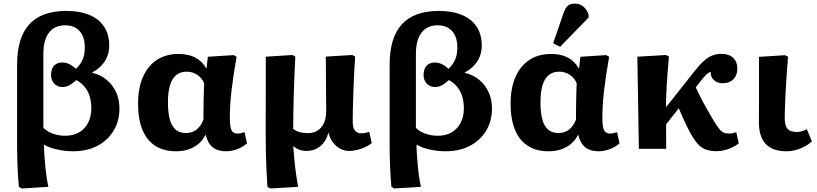

<svg xmlns="http://www.w3.org/2000/svg" viewBox="-20 -844 4634 1089"><path d="M103.5 225 87 216Q85 194.5 83 166Q81 137.5 79.7 105.2Q78.5 73 77.7 40.7Q77 8.5 77 -19.5V-477.5Q77 -630.5 146.3 -706.2Q215.5 -782 356 -782Q433.5 -782 488 -758.8Q542.5 -735.5 571 -691.8Q599.5 -648 599.5 -585Q599.5 -536 575.3 -497.5Q551 -459 503.5 -433V-431Q550.5 -420 585 -391.2Q619.5 -362.5 638.5 -321Q657.5 -279.5 657.5 -229Q657.5 -157.5 624.3 -102.5Q591 -47.5 532 -16.7Q473 14 396 14Q348.5 14 302.5 3.5Q256.5 -7 231.5 -23H229.5Q229.5 3 231.8 35.5Q234 68 237.3 101.7Q240.5 135.5 245 165.2Q249.5 195 254.5 215.5ZM350.5 -74Q395.5 -74 428.5 -93.3Q461.5 -112.5 479.7 -147.5Q498 -182.5 498 -229Q498 -286.5 477 -326.3Q456 -366 413.5 -390Q387 -367 370.3 -358.7Q353.5 -350.5 333.5 -350.5Q305.5 -350.5 287.5 -369.7Q269.5 -389 269.5 -419Q269.5 -452.5 286.3 -471Q303 -489.5 333.5 -489.5Q352.5 -489.5 371.5 -481Q390.5 -472.5 410.5 -453.5Q436.5 -477.5 448.8 -506.3Q461 -535 461 -574.5Q461 -634 431.8 -667.2Q402.5 -700.5 349.5 -700.5Q289.5 -700.5 257.8 -658.7Q226 -617 226 -538.5V-119Q247.5 -97.5 280 -85.8Q312.5 -74 350.5 -74Z M978.5 14Q908.5 14 860.5 -17Q812.5 -48 787.7 -108.2Q763 -168.5 763 -256.5Q763 -388 824.2 -463Q885.5 -538 992 -538Q1048 -538 1086.7 -518Q1125.5 -498 1149.5 -457H1151.5L1159 -522L1305.5 -531.5L1322 -522Q1312.5 -468.5 1305.3 -420.5Q1298 -372.5 1293 -329.5Q1288 -286.5 1285.8 -247.7Q1283.5 -209 1283.5 -173.5Q1283.5 -140.5 1287.8 -121.5Q1292 -102.5 1301.8 -94.5Q1311.5 -86.5 1328.5 -86.5Q1336.5 -86.5 1346.8 -88.8Q1357 -91 1367 -94.5L1381 -31Q1357.5 -10 1325.8 2Q1294 14 1261 14Q1215 14 1186.8 -8.5Q1158.5 -31 1147 -78.5H1145Q1130.5 -49 1106 -28.2Q1081.5 -7.5 1049.3 3.3Q1017 14 978.5 14ZM1034.5 -89.5Q1069 -89.5 1093.5 -108Q1118 -126.5 1134 -165Q1134 -191 1134.2 -218.8Q1134.5 -246.5 1135 -274.3Q1135.5 -302 1136.2 -326.8Q1137 -351.5 1138 -371.5Q1126 -401.5 1099 -419.5Q1072 -437.5 1038.5 -437.5Q1003.5 -437.5 979.8 -418.5Q956 -399.5 944.3 -361Q932.5 -322.5 932.5 -264.5Q932.5 -204 943.5 -165.3Q954.5 -126.5 977 -108Q999.5 -89.5 1034.5 -89.5Z M1513.5 225 1497 216Q1494 172 1491.7 127Q1489.5 82 1488.2 32.7Q1487 -16.5 1487 -71.5Q1487 -84 1487 -108.5Q1487 -133 1487 -166.8Q1487 -200.5 1487.2 -242Q1487.5 -283.5 1487.5 -329.5Q1487.5 -375.5 1487.5 -424.5Q1487.5 -473.5 1487.5 -522.5L1639 -532L1655 -523Q1652 -459.5 1649.5 -403.2Q1647 -347 1645.8 -297Q1644.5 -247 1643.8 -201.3Q1643 -155.5 1643 -113.5Q1656 -101.5 1677.3 -95.3Q1698.5 -89 1726 -89Q1774.5 -89 1802.3 -122Q1830 -155 1830 -213.5Q1830 -225.5 1830 -244.5Q1830 -263.5 1829.7 -288Q1829.5 -312.5 1829.2 -341.3Q1829 -370 1828.7 -400.5Q1828.5 -431 1828.5 -462.3Q1828.5 -493.5 1828 -523L1978.5 -532L1994.5 -523Q1992 -491 1990 -452.3Q1988 -413.5 1986.3 -372.5Q1984.5 -331.5 1983.3 -291.5Q1982 -251.5 1981.3 -215.8Q1980.5 -180 1980.5 -153Q1980.5 -131.5 1986 -117Q1991.5 -102.5 2002.5 -95.3Q2013.5 -88 2029 -88Q2041 -88 2051.3 -90Q2061.5 -92 2074.5 -96L2088.5 -32.5Q2064 -12.5 2028.3 -0.3Q1992.5 12 1958.5 12Q1932 12 1908 -1.3Q1884 -14.5 1867.3 -37.8Q1850.5 -61 1844 -90.5H1842.5Q1830 -42.5 1797 -15.3Q1764 12 1718 12Q1696 12 1677.8 5.3Q1659.5 -1.5 1645.5 -14.5H1643.5Q1646 24.5 1649.8 63.5Q1653.5 102.5 1658.8 140.3Q1664 178 1671 215.5Z M2216.5 225 2200 216Q2198 194.5 2196 166Q2194 137.5 2192.7 105.2Q2191.5 73 2190.7 40.7Q2190 8.5 2190 -19.5V-477.5Q2190 -630.5 2259.3 -706.2Q2328.5 -782 2469 -782Q2546.5 -782 2601 -758.8Q2655.5 -735.5 2684 -691.8Q2712.5 -648 2712.5 -585Q2712.5 -536 2688.3 -497.5Q2664 -459 2616.5 -433V-431Q2663.5 -420 2698 -391.2Q2732.5 -362.5 2751.5 -321Q2770.5 -279.5 2770.5 -229Q2770.5 -157.5 2737.3 -102.5Q2704 -47.5 2645 -16.7Q2586 14 2509 14Q2461.5 14 2415.5 3.5Q2369.5 -7 2344.5 -23H2342.5Q2342.5 3 2344.8 35.5Q2347 68 2350.3 101.7Q2353.5 135.5 2358 165.2Q2362.5 195 2367.5 215.5ZM2463.5 -74Q2508.5 -74 2541.5 -93.3Q2574.5 -112.5 2592.7 -147.5Q2611 -182.5 2611 -229Q2611 -286.5 2590 -326.3Q2569 -366 2526.5 -390Q2500 -367 2483.3 -358.7Q2466.5 -350.5 2446.5 -350.5Q2418.5 -350.5 2400.5 -369.7Q2382.5 -389 2382.5 -419Q2382.5 -452.5 2399.3 -471Q2416 -489.5 2446.5 -489.5Q2465.5 -489.5 2484.5 -481Q2503.5 -472.5 2523.5 -453.5Q2549.5 -477.5 2561.8 -506.3Q2574 -535 2574 -574.5Q2574 -634 2544.8 -667.2Q2515.5 -700.5 2462.5 -700.5Q2402.5 -700.5 2370.8 -658.7Q2339 -617 2339 -538.5V-119Q2360.5 -97.5 2393 -85.8Q2425.5 -74 2463.5 -74Z M3091.5 14Q3021.5 14 2973.5 -17Q2925.5 -48 2900.7 -108.2Q2876 -168.5 2876 -256.5Q2876 -388 2937.2 -463Q2998.5 -538 3105 -538Q3161 -538 3199.7 -518Q3238.5 -498 3262.5 -457H3264.5L3272 -522L3418.5 -531.5L3435 -522Q3425.5 -468.5 3418.3 -420.5Q3411 -372.5 3406 -329.5Q3401 -286.5 3398.8 -247.7Q3396.5 -209 3396.5 -173.5Q3396.5 -140.5 3400.8 -121.5Q3405 -102.5 3414.8 -94.5Q3424.5 -86.5 3441.5 -86.5Q3449.5 -86.5 3459.8 -88.8Q3470 -91 3480 -94.5L3494 -31Q3470.5 -10 3438.8 2Q3407 14 3374 14Q3328 14 3299.8 -8.5Q3271.5 -31 3260 -78.5H3258Q3243.5 -49 3219 -28.2Q3194.5 -7.5 3162.3 3.3Q3130 14 3091.5 14ZM3147.5 -89.5Q3182 -89.5 3206.5 -108Q3231 -126.5 3247 -165Q3247 -191 3247.2 -218.8Q3247.5 -246.5 3248 -274.3Q3248.5 -302 3249.2 -326.8Q3250 -351.5 3251 -371.5Q3239 -401.5 3212 -419.5Q3185 -437.5 3151.5 -437.5Q3116.5 -437.5 3092.8 -418.5Q3069 -399.5 3057.3 -361Q3045.5 -322.5 3045.5 -264.5Q3045.5 -204 3056.5 -165.3Q3067.5 -126.5 3090 -108Q3112.5 -89.5 3147.5 -89.5ZM3157 -578.5 3117.5 -599 3173.5 -761.5Q3184.5 -796 3199.3 -809.8Q3214 -823.5 3240.5 -823.5Q3267.5 -823.5 3287.3 -808Q3307 -792.5 3318.5 -761.5V-744.5Z M4045.5 13.5Q4008.5 13.5 3982.5 3.7Q3956.5 -6 3935.5 -30.3Q3914.5 -54.5 3891.5 -97Q3883 -113 3871.8 -136.3Q3860.5 -159.5 3849.3 -184.7Q3838 -210 3830 -230L3758 -138.5L3758.5 0H3603.5L3595 -522.5L3757.5 -532L3774 -523Q3770 -478 3767 -440Q3764 -402 3762 -368.2Q3760 -334.5 3758.8 -301.8Q3757.5 -269 3757 -235L3915 -435Q3946 -474.5 3970.5 -497Q3995 -519.5 4019.3 -529Q4043.5 -538.5 4072 -538.5Q4114.5 -538.5 4138.3 -516.3Q4162 -494 4162 -455Q4162 -417 4139.8 -394.5Q4117.5 -372 4079.5 -372Q4047.5 -372 4028.5 -390.2Q4009.5 -408.5 4011 -436Q4004.5 -435 3997.5 -430.5Q3990.5 -426 3982.8 -418Q3975 -410 3965 -397.5L3926 -348.5Q3937.5 -324.5 3952 -295.3Q3966.5 -266 3984.8 -233.8Q4003 -201.5 4024 -166Q4044.5 -132 4057.8 -115Q4071 -98 4083.8 -92.3Q4096.5 -86.5 4115 -86.5Q4126.5 -86.5 4135.5 -88.5Q4144.5 -90.5 4156 -94.5L4170 -31Q4153.5 -17.5 4132.3 -7.5Q4111 2.5 4088.8 8Q4066.5 13.5 4045.5 13.5Z M4440.5 14Q4363 14 4323.8 -26.8Q4284.5 -67.5 4284.5 -150.5Q4284.5 -177 4284.7 -210.5Q4285 -244 4285 -281.2Q4285 -318.5 4285 -355.2Q4285 -392 4285 -425Q4285 -458 4285 -483.3Q4285 -508.5 4284.5 -521.5L4433 -531L4449.5 -522Q4446.5 -486 4443.8 -446.5Q4441 -407 4438.5 -367.3Q4436 -327.5 4434.3 -290.8Q4432.5 -254 4431.8 -224Q4431 -194 4431 -173Q4431 -131.5 4446.8 -113.5Q4462.5 -95.5 4499 -95.5Q4513 -95.5 4527.5 -99.5Q4542 -103.5 4556 -111.5L4585 -42.5Q4567 -25.5 4543.3 -12.8Q4519.5 0 4493.3 7Q4467 14 4440.5 14Z"/></svg>

Font: Literata Variable Black
Style: Regular
Weight: 900
Designer: Latin by Veronika Burian and Jose Scaglione. Greek by Irene Vlachou. Cyrillic by Vera Evstafieva.
Foundry: TypeTogether
Version: Version 3.021